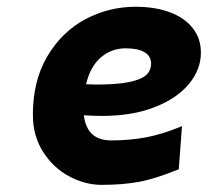

<svg xmlns="http://www.w3.org/2000/svg" viewBox="-20 -526 605 559"><path d="M275.9 12.2Q228 12.2 181.6 -12.5Q135.3 -37.1 105.5 -83.7Q75.7 -130.4 75.7 -191.9Q75.7 -291 117.9 -362.3Q160.2 -433.6 228.5 -470Q296.9 -506.3 374.5 -506.3Q431.2 -506.3 474.1 -490.5Q517.1 -474.6 541 -444.3Q564.9 -414.1 564.9 -372.6Q564.9 -323.7 530 -281.5Q495.1 -239.3 429.9 -213.9Q364.7 -188.5 277.8 -188.5Q251 -188.5 224.1 -190.4Q232.9 -117.2 303.7 -117.2Q357.4 -117.2 405.5 -126.2Q453.6 -135.3 509.8 -158.7L500.5 -33.2Q432.1 -5.4 384.8 3.4Q337.4 12.2 275.9 12.2ZM258.3 -279.8Q319.3 -279.8 354.7 -286.9Q390.1 -293.9 405 -307.1Q419.9 -320.3 419.9 -340.8Q419.9 -362.3 401.1 -373.8Q382.3 -385.3 345.7 -385.3Q304.7 -385.3 273.9 -359.1Q243.2 -333 230.5 -280.8Q249 -279.8 258.3 -279.8Z"/></svg>

Font: Lesson One Extra
Style: Italic
Weight: 800
Italic angle: -14°
Designer: But Ko, Victor Gaultney, Annie Olsen, Julie Remington, Don Collingsworth, Eric Hays, Becca Hirsbrunner
Version: Version 1.100